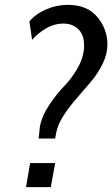

<svg xmlns="http://www.w3.org/2000/svg" viewBox="-20 -770 462 790"><path d="M207 -200H139Q143 -244 144 -248Q152 -292 182.5 -338Q213 -384 244.5 -416Q276 -448 301 -493Q326 -538 326 -583Q326 -627 302 -650Q278 -673 241 -673Q203 -673 168.5 -652.5Q134 -632 112 -606L101 -682Q127 -713 170 -731.5Q213 -750 259 -750Q339 -750 380.5 -700Q422 -650 422 -587Q422 -548 402.5 -508Q383 -468 354 -433.5Q325 -399 295.5 -365.5Q266 -332 241.5 -294.5Q217 -257 211 -222ZM189 0H87L104 -99H207Z"/></svg>

Font: Cabin
Style: Medium Italic
Weight: 500
Designer: Pablo Impallari
Foundry: Pablo Impallari. www.impallari.com Igino Marini. www.ikern.com
Version: Version 1.005